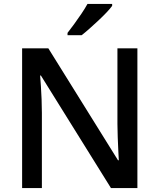

<svg xmlns="http://www.w3.org/2000/svg" viewBox="-20 -961 815 981"><path d="M682 0H547L189 -575H185Q187 -552 189 -520.5Q191 -489 192.5 -454Q194 -419 194 -384V0H93V-714H227L583 -142H587Q586 -159 584.5 -191Q583 -223 581.5 -260Q580 -297 580 -327V-714H682ZM553 -931Q543 -917 524 -897Q505 -877 482 -855.5Q459 -834 437 -814.5Q415 -795 397 -781H325V-793Q340 -812 359 -838Q378 -864 396.5 -891.5Q415 -919 427 -941H553Z"/></svg>

Font: Noto Sans Syriac Eastern Medium
Style: Regular
Weight: 500
Designer: Patrick Giasson and the Monotype Design Team
Foundry: Monotype Imaging Inc.
Version: Version 3.001